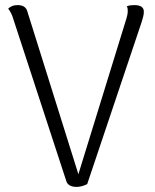

<svg xmlns="http://www.w3.org/2000/svg" viewBox="-20 -723 609 753"><path d="M281 10Q247 10 240 -13L32 -649Q29 -660 23.5 -671Q18 -682 12 -689Q18 -695 27 -699Q36 -703 49 -703Q80 -703 87 -679L298 -6H277L476 -651Q478 -657 479.5 -665Q481 -673 481 -679Q481 -684 480.5 -689Q480 -694 477 -698Q484 -701 491 -702Q498 -703 507 -703Q526 -703 535.5 -696Q545 -689 544 -675Q544 -668 541.5 -657.5Q539 -647 536 -638L322 -1Q310 5 299.5 7.5Q289 10 281 10Z"/></svg>

Font: Arima Thin Light
Style: Regular
Weight: 300
Version: Version 1.100